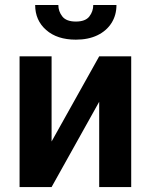

<svg xmlns="http://www.w3.org/2000/svg" viewBox="-20 -756 609 776"><path d="M188.5 -184.1 380.9 -528.3H510.3V0H380.9V-344.7L188.5 0H59.1V-528.3H188.5ZM356.9 -735.8H450.7Q450.7 -694.8 430.7 -663.1Q410.6 -631.3 373.8 -613.5Q336.9 -595.7 286.6 -595.7Q210.9 -595.7 166.5 -634.8Q122.1 -673.8 122.1 -735.8H215.8Q215.8 -710 231.9 -689.5Q248 -668.9 286.6 -668.9Q325.2 -668.9 341.1 -689.5Q356.9 -710 356.9 -735.8Z"/></svg>

Font: Roboto SemiBold
Style: Regular
Weight: 600
Designer: Christian Robertson
Foundry: Google
Version: Version 3.009; 2024